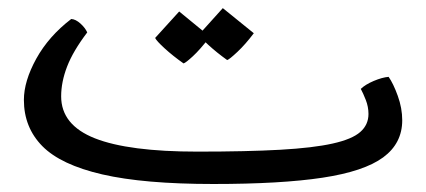

<svg xmlns="http://www.w3.org/2000/svg" viewBox="-20 -443 1054 475"><path d="M507.8 12.2Q335.9 12.2 233.2 -11.5Q130.4 -35.2 84.7 -81.5Q39.1 -127.9 39.1 -195.8Q39.1 -242.2 69.8 -297.9Q100.6 -353.5 156.2 -396Q167 -395.5 179 -384.8Q190.9 -374 195.8 -362.8Q160.6 -316.4 146 -278.3Q131.3 -240.2 131.3 -204.6Q131.3 -133.8 214.8 -100.8Q298.3 -67.9 468.3 -67.9Q591.3 -67.9 673.1 -72.5Q754.9 -77.1 803 -87.9Q851.1 -98.6 871.3 -116.5Q891.6 -134.3 891.6 -161.1Q891.6 -178.7 885 -195.6Q878.4 -212.4 872.6 -223.1Q883.8 -233.9 904.5 -242.7Q925.3 -251.5 941.4 -252.9Q953.1 -236.3 964.1 -205.8Q975.1 -175.3 975.1 -145.5Q975.1 -88.4 928 -53.7Q880.9 -19 778.1 -3.4Q675.3 12.2 507.8 12.2ZM542 -294.4Q516.1 -313 495.6 -331.8Q475.1 -350.6 472.2 -357.4L531.2 -422.9L607.9 -360.8Q587.4 -333.5 567.4 -314.7Q547.4 -295.9 542 -294.4ZM434.1 -286.1Q407.7 -304.7 387.5 -323.2Q367.2 -341.8 363.8 -349.1L423.3 -414.6L499.5 -352.1Q474.6 -319.8 457 -303.7Q439.5 -287.6 434.1 -286.1Z"/></svg>

Font: Harmattan SemiBold
Style: Regular
Weight: 600
Designer: George W. Nuss III and SIL International
Foundry: SIL International
Version: Version 4.000